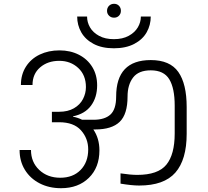

<svg xmlns="http://www.w3.org/2000/svg" viewBox="-20 -1003 1092 1010"><path d="M580 -910Q564 -910 553.5 -920.5Q543 -931 543 -946Q543 -962 553.5 -972.5Q564 -983 580 -983Q596 -983 606 -972.5Q616 -962 616 -946Q616 -931 606 -920.5Q596 -910 580 -910ZM579 -749Q516 -749 472.5 -772Q429 -795 407.5 -833Q386 -871 386 -916H438Q438 -886 453.5 -859Q469 -832 501 -814.5Q533 -797 579 -797Q625 -797 657 -814.5Q689 -832 705 -859Q721 -886 721 -916H773Q773 -871 751.5 -833Q730 -795 686 -772Q642 -749 579 -749ZM773 -687Q874 -687 918 -624.5Q962 -562 962 -440V-299Q962 -163 902.5 -95Q843 -27 712 -27Q674 -27 614 -37V-91Q667 -83 702 -83Q811 -83 855 -136.5Q899 -190 899 -301V-447Q899 -539 870.5 -586Q842 -633 773 -633Q709 -633 680 -595Q651 -557 651 -495Q651 -402 609.5 -362Q568 -322 481 -322H471Q503 -275 503 -212Q503 -122 447.5 -67.5Q392 -13 301 -13Q238 -13 188.5 -38.5Q139 -64 111 -109.5Q83 -155 83 -214H143Q143 -150 186.5 -109Q230 -68 297 -68Q364 -68 404 -109Q444 -150 444 -217Q444 -275 406 -317.5Q368 -360 291 -360H253V-415H291Q337 -415 369 -433.5Q401 -452 416.5 -482Q432 -512 432 -545Q432 -608 391.5 -645.5Q351 -683 292 -683Q231 -683 191 -648.5Q151 -614 151 -556H90Q90 -611 116.5 -652.5Q143 -694 189 -716Q235 -738 293 -738Q350 -738 395 -715Q440 -692 465.5 -650.5Q491 -609 491 -554Q491 -491 459 -447.5Q427 -404 364 -391V-389Q388 -385 412 -373H472Q531 -373 561 -400.5Q591 -428 591 -495Q591 -687 773 -687Z"/></svg>

Font: A Bank Premium Light
Style: Regular
Weight: 300
Designer: Ninad Kale (Devanagari), Jonny Pinhorn (Latin), Htun Naung (Myanmar)
Foundry: Indian Type Foundry
Version: 4.004